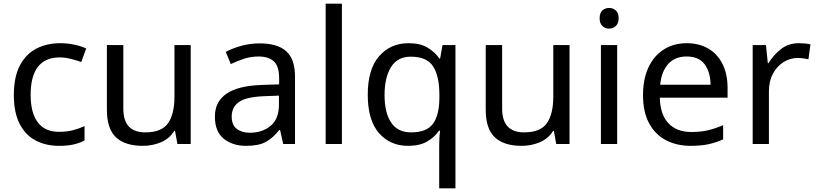

<svg xmlns="http://www.w3.org/2000/svg" viewBox="-20 -780 4425 1040"><path d="M300 10Q228 10 173 -19Q118 -48 86.5 -109Q55 -170 55 -265Q55 -364 88 -426Q121 -488 177.5 -517Q234 -546 306 -546Q347 -546 385 -537.5Q423 -529 447 -517L420 -444Q396 -453 364 -461Q332 -469 304 -469Q146 -469 146 -266Q146 -169 184.5 -117.5Q223 -66 299 -66Q343 -66 376.5 -75Q410 -84 438 -97V-19Q411 -5 378.5 2.5Q346 10 300 10Z M1013 -536V0H941L928 -71H924Q898 -29 852 -9.5Q806 10 754 10Q657 10 608 -36.5Q559 -83 559 -185V-536H648V-191Q648 -63 767 -63Q856 -63 890.5 -113Q925 -163 925 -257V-536Z M1386 -545Q1484 -545 1531 -502Q1578 -459 1578 -365V0H1514L1497 -76H1493Q1458 -32 1419.5 -11Q1381 10 1313 10Q1240 10 1192 -28.5Q1144 -67 1144 -149Q1144 -229 1207 -272.5Q1270 -316 1401 -320L1492 -323V-355Q1492 -422 1463 -448Q1434 -474 1381 -474Q1339 -474 1301 -461.5Q1263 -449 1230 -433L1203 -499Q1238 -518 1286 -531.5Q1334 -545 1386 -545ZM1491 -262 1412 -259Q1312 -255 1273.5 -227Q1235 -199 1235 -148Q1235 -103 1262.5 -82Q1290 -61 1333 -61Q1401 -61 1446 -98.5Q1491 -136 1491 -214Z M1832 0H1744V-760H1832Z M2359 240V11Q2359 -7 2360 -31Q2361 -55 2364 -72H2358Q2335 -38 2294.5 -14Q2254 10 2190 10Q2093 10 2032.5 -59.5Q1972 -129 1972 -267Q1972 -405 2033.5 -475.5Q2095 -546 2193 -546Q2256 -546 2296 -522Q2336 -498 2360 -463H2364L2377 -536H2447V240ZM2207 -63Q2290 -63 2324.5 -108.5Q2359 -154 2360 -248V-266Q2360 -368 2326 -420.5Q2292 -473 2205 -473Q2133 -473 2098 -416.5Q2063 -360 2063 -265Q2063 -170 2098.5 -116.5Q2134 -63 2207 -63Z M3065 -536V0H2993L2980 -71H2976Q2950 -29 2904 -9.5Q2858 10 2806 10Q2709 10 2660 -36.5Q2611 -83 2611 -185V-536H2700V-191Q2700 -63 2819 -63Q2908 -63 2942.5 -113Q2977 -163 2977 -257V-536Z M3280 -737Q3300 -737 3315.5 -723.5Q3331 -710 3331 -681Q3331 -653 3315.5 -639Q3300 -625 3280 -625Q3258 -625 3243 -639Q3228 -653 3228 -681Q3228 -710 3243 -723.5Q3258 -737 3280 -737ZM3323 -536V0H3235V-536Z M3700 -546Q3768 -546 3818 -516Q3868 -486 3894.5 -431.5Q3921 -377 3921 -304V-251H3554Q3556 -160 3600.5 -112.5Q3645 -65 3725 -65Q3776 -65 3815.5 -74.5Q3855 -84 3897 -102V-25Q3856 -7 3816 1.5Q3776 10 3721 10Q3645 10 3586.5 -21Q3528 -52 3495.5 -113Q3463 -174 3463 -264Q3463 -352 3492.5 -415Q3522 -478 3575.5 -512Q3629 -546 3700 -546ZM3699 -474Q3636 -474 3599.5 -433.5Q3563 -393 3556 -321H3829Q3828 -389 3797 -431.5Q3766 -474 3699 -474Z M4307 -546Q4322 -546 4339.5 -544.5Q4357 -543 4370 -540L4359 -459Q4346 -462 4330.5 -464Q4315 -466 4301 -466Q4260 -466 4224 -443.5Q4188 -421 4166.5 -380.5Q4145 -340 4145 -286V0H4057V-536H4129L4139 -438H4143Q4169 -482 4210 -514Q4251 -546 4307 -546Z"/></svg>

Font: Noto IKEA Arabic
Style: Regular
Weight: 400
Designer: Monotype Design Team
Foundry: Monotype Imaging Inc.
Version: Version 1.200